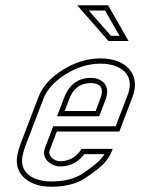

<svg xmlns="http://www.w3.org/2000/svg" viewBox="-20 -704 577 730"><path d="M209.2 -91C184.8 -91 160.9 -111.7 169 -133L196.2 -204H433.7L484.1 -336C516.4 -420.6 459.4 -482 362.4 -482C313.2 -482 265.4 -467.5 218.9 -438.5C172.4 -409.5 141.6 -375.3 126.6 -336L57.4 -155C52.1 -141 48.1 -126.8 45.6 -112.5C32.8 -41 90.2 6 174.7 6C228 6 271.4 -5.2 305 -27.5C338.5 -49.8 362 -68.3 375.6 -83C389.1 -97.7 398.6 -112.3 404.2 -127L408.4 -138H289.7C276.4 -114.3 249.1 -91 209.2 -91ZM325.2 -388C367.8 -388 374.4 -362.8 361.4 -329L343.5 -282H226L243.9 -329C256.6 -362.2 280.7 -388 325.2 -388ZM392.6 -548H468.9L390.9 -684H273.4ZM209.2 -71C252 -71 283.1 -93.7 300.7 -118H377.4C372.7 -110.5 367.7 -104 360.9 -96.6C349.4 -84.1 326.7 -66 293.9 -44.1C264.5 -24.6 225.3 -14 174.7 -14C163.3 -14 152.7 -14.9 142.8 -16.7C85.5 -26.8 56.7 -60.9 65.3 -109C67.6 -122.1 71.2 -135 76.1 -147.9L145.3 -328.9C158.4 -363.1 185.5 -394.1 229.5 -421.5C273.3 -448.8 317.3 -462 362.4 -462C384.5 -462 403.8 -458.5 419.6 -452.5C465.7 -434.9 486.1 -397.1 465.4 -343.1L419.9 -224H182.4L150.4 -140.1C148.4 -135 147.4 -129.7 147.4 -124.4C147.4 -90.8 181 -71 209.2 -71ZM325.2 -408C271 -408 239.8 -374.3 225.3 -336.1L196.9 -262H357.2L380.1 -321.9C384.5 -333.3 387.3 -344.6 387.4 -356C387.4 -387.9 361.7 -408 325.2 -408ZM401.7 -568 317.5 -664H379.3L434.4 -568Z"/></svg>

Font: Din Kursivschrift
Style: BreitGhost
Weight: 400
Version: Version 1.089